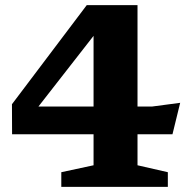

<svg xmlns="http://www.w3.org/2000/svg" viewBox="-20 -727 743 747"><path d="M515 -707V-312.5H571.5L681 -327L651 -204.5H515V-84L633 -57V0H218.5V-57L344 -84V-204.5H27L26.5 -321.5L317.5 -707ZM344 -312.5V-587.5L129.5 -312.5Z"/></svg>

Font: Newsreader 6pt SemiBold
Style: Regular
Weight: 600
Designer: Hugues Gentile
Foundry: Production Type
Version: Version 1.003; ttfautohint (v1.8.3)